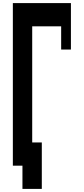

<svg xmlns="http://www.w3.org/2000/svg" viewBox="-20 -1050 540 1240"><path d="M438 -1030V-730H375V-880H188V-130H250V170H125V20H63V-1030Z"/></svg>

Font: 2P VHS
Style: Regular
Weight: 400
Designer: CodeMan38
Foundry: CodeMan38
Version: Version 3.000